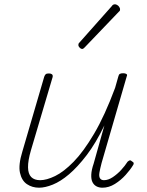

<svg xmlns="http://www.w3.org/2000/svg" viewBox="-20 -857 686 894"><path d="M162 17Q130 17 105.5 0.5Q81 -16 73 -52.5Q65 -89 84 -151L186 -500Q189 -508 193 -511.5Q197 -515 208 -515Q217 -515 222 -511Q227 -507 225 -498L124 -157Q110 -109 110.5 -78Q111 -47 125.5 -32.5Q140 -18 167 -18Q197 -18 237 -37.5Q277 -57 323 -104Q369 -151 418.5 -235Q468 -319 516 -448L531 -501Q533 -510 538 -513Q543 -516 554 -516Q563 -516 568.5 -512.5Q574 -509 570 -501L453 -98Q446 -71 443 -53.5Q440 -36 445.5 -27Q451 -18 464 -18Q484 -18 505 -32Q526 -46 544 -65.5Q562 -85 574 -104Q581 -110 585 -110.5Q589 -111 594 -106Q602 -102 602.5 -97Q603 -92 599 -87Q587 -67 565 -42.5Q543 -18 515 -0.5Q487 17 457 17Q441 17 429 10.5Q417 4 410.5 -9Q404 -22 405 -44Q406 -66 416 -95L466 -273Q426 -190 383.5 -134.5Q341 -79 301.5 -45.5Q262 -12 226 2.5Q190 17 162 17ZM362 -629Q357 -629 351 -635Q345 -641 345 -647Q345 -650 345.5 -652.5Q346 -655 350 -659L501 -829Q504 -834 508 -835.5Q512 -837 516 -837Q520 -837 526 -833.5Q532 -830 535.5 -824Q539 -818 539 -815Q539 -811 538.5 -808.5Q538 -806 533 -802L374 -636Q368 -629 362 -629Z"/></svg>

Font: Playwrite AU QLD Thin
Style: Regular
Weight: 250
Designer: Veronika Burian, José Scaglione
Foundry: TypeTogether
Version: Version 1.002